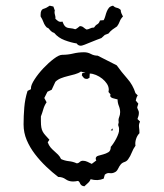

<svg xmlns="http://www.w3.org/2000/svg" viewBox="-20 -651 577 676"><path d="M276 -467Q289 -467 300 -461Q311 -455 324 -455L391 -421Q408 -397 428 -374.5Q448 -352 457 -323L465 -315Q462 -311 460.5 -306.5Q459 -302 458 -297L467 -286L463 -273Q464 -268 466.5 -263.5Q469 -259 469 -254Q469 -244 464 -232L473 -223Q468 -213 469.5 -203Q471 -193 471 -182Q463 -174 459 -161.5Q455 -149 457 -138Q449 -127 444 -114Q439 -101 431 -90Q426 -83 418 -80.5Q410 -78 405 -72Q400 -66 395.5 -56.5Q391 -47 383 -44Q375 -40 366 -41.5Q357 -43 349 -36L345 -22Q324 -13 299 -20Q296 -12 289.5 -6.5Q283 -1 277 5Q270 4 267 1.5Q264 -1 262.5 -4Q261 -7 259.5 -10Q258 -13 254 -14Q249 -13 245.5 -12.5Q242 -12 237 -12Q222 -12 211 -20Q200 -28 185 -28Q164 -44 142.5 -64.5Q121 -85 103 -108.5Q85 -132 74 -158Q63 -184 63 -213Q63 -242 65.5 -272.5Q68 -303 77 -331L89 -337V-341Q89 -352 102 -372Q115 -392 133 -411Q151 -430 169.5 -444Q188 -458 199 -458Q219 -458 237.5 -462.5Q256 -467 276 -467ZM265 -399Q256 -393 243.5 -389.5Q231 -386 218.5 -383Q206 -380 194.5 -375.5Q183 -371 175 -363L162 -335L147 -328L136 -306L144 -291Q136 -279 132.5 -266.5Q129 -254 124 -241V-225Q124 -211 125.5 -202.5Q127 -194 130.5 -187.5Q134 -181 139.5 -175Q145 -169 154 -159L148 -150Q152 -139 158 -132Q164 -125 171 -119Q178 -113 184.5 -106.5Q191 -100 195 -91Q208 -85 222.5 -83.5Q237 -82 250 -76Q256 -76 260.5 -80.5Q265 -85 272 -85Q280 -85 287.5 -81.5Q295 -78 303 -74L319 -86Q317 -90 317 -92Q317 -100 325.5 -102.5Q334 -105 343.5 -107.5Q353 -110 361.5 -115Q370 -120 370 -134Q373 -137 378.5 -145Q384 -153 389 -162.5Q394 -172 397 -181Q400 -190 399 -194Q400 -201 396 -211L398 -221Q396 -230 399.5 -238.5Q403 -247 403 -256Q403 -267 398.5 -278Q394 -289 394 -301Q391 -302 386 -303Q381 -304 376.5 -305.5Q372 -307 369.5 -310Q367 -313 369 -319L362 -327L363 -335Q363 -346 356.5 -356Q350 -366 340 -374Q330 -382 318 -387Q306 -392 296 -392L295 -377L287 -373Q279 -373 275.5 -376.5Q272 -380 268 -386L270 -394H281ZM377 -192H370L376 -199ZM392 -558Q384 -553 376 -547Q368 -541 362 -533L349 -528L337 -517Q332 -515 321 -511Q310 -507 298.5 -502Q287 -497 277.5 -493.5Q268 -490 265 -490Q255 -490 250 -498Q230 -501 207.5 -509.5Q185 -518 171 -535Q164 -537 159 -542Q154 -547 150 -552L145 -554Q137 -562 133 -573Q129 -584 123 -593V-600Q123 -617 133.5 -620Q144 -623 155 -631L168 -628L173 -614L172 -609Q172 -603 174 -597Q176 -591 175 -585Q181 -579 186 -576Q191 -573 200 -575Q204 -564 208 -559.5Q212 -555 217 -553.5Q222 -552 229 -551.5Q236 -551 245 -548Q250 -550 253.5 -553Q257 -556 261 -559Q269 -559 274 -554.5Q279 -550 285 -547Q292 -548 297.5 -551Q303 -554 311 -554Q316 -562 322.5 -565.5Q329 -569 332 -579L345 -580Q349 -587 351 -595Q353 -603 356 -610.5Q359 -618 363.5 -623.5Q368 -629 378 -631Q384 -625 391.5 -623.5Q399 -622 405 -616Q405 -610 407.5 -604Q410 -598 413 -593Q405 -585 401.5 -575.5Q398 -566 392 -558Z"/></svg>

Font: ErikasBuero
Style: Regular
Weight: 400
Designer: Peter Wiegel
Foundry: Peter Wiegel
Version: Version 1.006